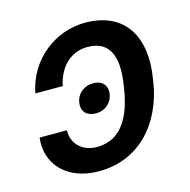

<svg xmlns="http://www.w3.org/2000/svg" viewBox="-88 -639 727 734"><g transform="rotate(-15 275.5 -272.0)"><path d="M137.8 -173.3H29.5C16.7 -73.2 87.7 9.9 216.3 9.9C379.3 9.9 478.7 -111.5 503.9 -262.4L506.4 -280.2C532 -431.1 473.4 -552.6 309.7 -552.6C193.2 -552.6 82 -469.5 57.5 -340.6H165.8C182.9 -421.5 236.2 -460.6 294.7 -460.6C398.4 -460.6 406.2 -369.7 391.3 -280.2L388.5 -262.4C373.6 -173.3 334.5 -81.7 233 -81.7C165.8 -81.7 134.6 -130.7 137.8 -173.3ZM210.6 -264.2C204.9 -231.9 223 -207 262.1 -207C300.1 -207 325.6 -231.9 331.3 -264.2C336.3 -295.5 319.2 -321 280.9 -321C242.2 -321 215.6 -295.8 210.6 -264.2Z"/></g></svg>

Font: Magic Ui Pro Medium
Style: Italic
Weight: 500
Italic angle: -9.39999°
Designer: Stefan Endress, Andreas Faust
Version: Version 1.000;FEAKit 1.0